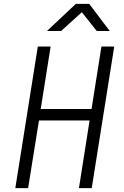

<svg xmlns="http://www.w3.org/2000/svg" viewBox="-20 -970 640 990"><path d="M59 0 175 -730H241L190 -408H452L503 -730H569L453 0H387L442 -349H181L125 0ZM222 -810 371 -950H440L546 -810H479L402 -907L295 -810Z"/></svg>

Font: JetBrains Mono NL ExtraLight
Style: Italic
Weight: 200
Italic angle: -9°
Monospace: yes
Designer: Philipp Nurullin, Konstantin Bulenkov
Foundry: JetBrains
Version: Version 2.305; ttfautohint (v1.8.4.7-5d5b)